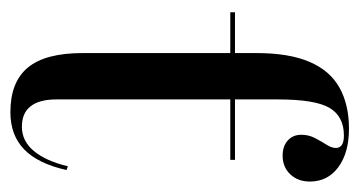

<svg xmlns="http://www.w3.org/2000/svg" viewBox="-179 -492 682 364"><g transform="rotate(90 162.0 -310.0)"><path d="M80.6 -207.3V-454.8Q80.6 -516.9 97.2 -555.6Q113.7 -594.4 146 -612.5Q178.2 -630.6 224.2 -630.6Q269.4 -630.6 296.8 -610.5Q324.2 -590.3 324.2 -556.5Q324.2 -533.9 310.5 -519.4Q296.8 -504.8 275 -504.8Q257.3 -504.8 246.4 -514.5Q235.5 -524.2 235.5 -540.3Q235.5 -554 241.5 -565.7Q247.6 -577.4 254 -587.5Q260.5 -597.6 260.5 -605.6Q260.5 -621 237.1 -621Q200.8 -621 184.7 -594Q168.5 -566.9 168.5 -496V-207.3ZM192.7 11.3Q135.5 11.3 108.1 -21.8Q80.6 -54.8 80.6 -125.8V-207.3H168.5V-75.8Q168.5 -43.5 181.5 -27Q194.4 -10.5 220.2 -10.5Q247.6 -10.5 266.5 -33.5Q285.5 -56.5 295.2 -97.6L302.4 -95.2Q290.3 -41.1 263.3 -14.9Q236.3 11.3 192.7 11.3ZM3.2 -405.6V-414.5H283.1V-405.6Z"/></g></svg>

Font: Playfair 144pt SemiCondensed Medium
Style: Regular
Weight: 500
Width: 4
Designer: Claus Eggers Sørensen
Foundry: Claus Eggers Sørensen
Version: Version 2.203